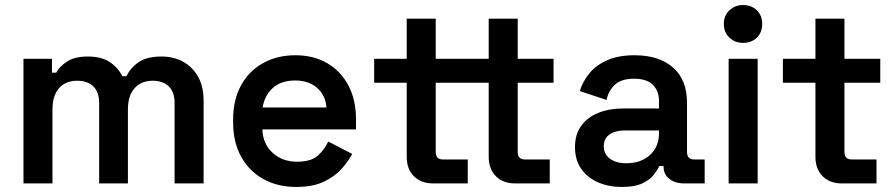

<svg xmlns="http://www.w3.org/2000/svg" viewBox="-20 -727 3553 761"><path d="M73 0V-494H186V-439H203Q216 -464 246.5 -483.5Q277 -503 328 -503Q382 -503 415 -481Q448 -459 465 -425H481Q498 -459 530 -481Q562 -503 621 -503Q667 -503 704.5 -483Q742 -463 764.5 -424Q787 -385 787 -327V0H672V-319Q672 -362 649 -384.5Q626 -407 585 -407Q540 -407 513.5 -377.5Q487 -348 487 -293V0H373V-319Q373 -362 350 -384.5Q327 -407 286 -407Q240 -407 214 -377.5Q188 -348 188 -293V0Z M1154 14Q1080 14 1023.5 -17.5Q967 -49 935.5 -106.5Q904 -164 904 -241V-253Q904 -331 935 -388Q966 -445 1022 -476.5Q1078 -508 1151 -508Q1223 -508 1277 -476.5Q1331 -445 1361 -388Q1391 -331 1391 -255V-214H1020Q1022 -156 1061 -121Q1100 -86 1157 -86Q1213 -86 1240 -110.5Q1267 -135 1281 -166L1376 -117Q1362 -90 1335.5 -59.5Q1309 -29 1265 -7.5Q1221 14 1154 14ZM1021 -301H1274Q1270 -350 1236.5 -379Q1203 -408 1150 -408Q1095 -408 1062 -379Q1029 -350 1021 -301Z M1697 0Q1649 0 1620.5 -28.5Q1592 -57 1592 -106V-399H1463V-494H1592V-653H1707V-494H1818V-399H1707V-125Q1707 -95 1735 -95H1834V0ZM2022 0Q1974 0 1945.5 -28.5Q1917 -57 1917 -106V-399H1818V-494H1917V-653H2032V-494H2174V-399H2032V-125Q2032 -95 2060 -95H2159V0Z M2444 14Q2392 14 2350 -4.5Q2308 -23 2283.5 -58Q2259 -93 2259 -144Q2259 -194 2283.5 -228Q2308 -262 2351 -279.5Q2394 -297 2449 -297H2592V-327Q2592 -366 2568 -390.5Q2544 -415 2493 -415Q2443 -415 2417.5 -391.5Q2392 -368 2384 -331L2278 -366Q2290 -405 2316.5 -437Q2343 -469 2387 -488.5Q2431 -508 2495 -508Q2592 -508 2647.5 -459.5Q2703 -411 2703 -319V-125Q2703 -95 2731 -95H2773V0H2692Q2656 0 2633 -18Q2610 -36 2610 -67V-69H2593Q2587 -55 2572 -35Q2557 -15 2526.5 -0.5Q2496 14 2444 14ZM2463 -80Q2520 -80 2556 -112.5Q2592 -145 2592 -200V-210H2456Q2419 -210 2396 -194Q2373 -178 2373 -147Q2373 -117 2397 -98.5Q2421 -80 2463 -80Z M2868 0V-494H2983V0ZM2925 -557Q2894 -557 2871.5 -577.5Q2849 -598 2849 -632Q2849 -666 2871.5 -686.5Q2894 -707 2925 -707Q2958 -707 2979.5 -686.5Q3001 -666 3001 -632Q3001 -598 2979.5 -577.5Q2958 -557 2925 -557Z M3317 0Q3269 0 3240.5 -28.5Q3212 -57 3212 -106V-399H3083V-494H3212V-653H3327V-494H3469V-399H3327V-125Q3327 -95 3355 -95H3454V0Z"/></svg>

Font: Space Grotesk SemiBold
Style: Regular
Weight: 600
Designer: Florian Karsten
Foundry: Florian Karsten
Version: Version 2.000